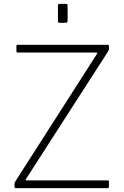

<svg xmlns="http://www.w3.org/2000/svg" viewBox="-20 -974 640 994"><path d="M55 -7V-22Q55 -29 62 -39L482 -695Q486 -702 478 -702H72Q65 -702 65 -709V-736Q65 -742 71 -742H538Q544 -742 544 -736V-719Q544 -715 539 -707L115 -48Q110 -40 117 -40H538Q544 -40 544 -35V-7Q544 0 537 0H63Q55 0 55 -7ZM330 -868Q330 -861 327.5 -858.5Q325 -856 318 -856H291Q284 -856 282 -858Q280 -860 280 -866V-944Q280 -950 282 -952Q284 -954 289 -954H321Q326 -954 328 -952Q330 -950 330 -944Z"/></svg>

Font: Libre Franklin Thin
Style: Regular
Weight: 250
Designer: Pablo Impallari, Rodrigo Fuenzalida
Foundry: Impallari Type
Version: Version 1.002; ttfautohint (v1.5)